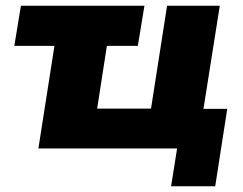

<svg xmlns="http://www.w3.org/2000/svg" viewBox="-20 -518 849 670"><path d="M577 132 598 0H114L170 -358H30L53 -498H484L461 -358H353L319 -139H507L563 -498H747L690 -138H773L731 132Z"/></svg>

Font: Nunito Sans 10pt Black
Style: Italic
Weight: 900
Italic angle: -9°
Designer: Vernon Adams
Foundry: Vernon Adams
Version: Version 3.101;gftools[0.9.27]